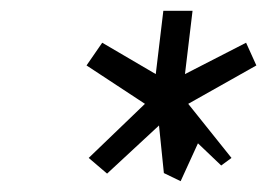

<svg xmlns="http://www.w3.org/2000/svg" viewBox="-20 -777 494 355"><path d="M314 -442 346 -512 389 -471 408 -485 328 -585 454 -656 435 -698 322 -640 336 -757H282L268 -640L169 -698L140 -656L248 -585L144 -485L178 -456L274 -545L283 -457Z"/></svg>

Font: Bluebird
Style: LiExtObl
Weight: 300
Designer: Jasper
Foundry: Cannot Into Space Fonts
Version: Version 0.98